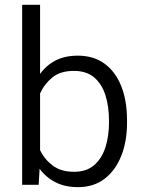

<svg xmlns="http://www.w3.org/2000/svg" viewBox="-20 -770 598 800"><path d="M509.3 -269V-258.8Q509.3 -180.7 485.1 -120.1Q460.9 -59.6 415.5 -24.9Q370.1 9.8 305.2 9.8Q251 9.8 211.2 -10.5Q171.4 -30.8 145 -66.9L141.1 0H72.3V-750H147V-461.9Q173.3 -498.5 212.2 -518.3Q251 -538.1 304.2 -538.1Q370.1 -538.1 415.8 -504.6Q461.4 -471.2 485.4 -410.6Q509.3 -350.1 509.3 -269ZM434.1 -258.8V-269Q434.1 -326.2 419.4 -372.8Q404.8 -419.4 372.8 -447Q340.8 -474.6 287.6 -474.6Q231 -474.6 197.5 -446.8Q164.1 -418.9 147 -380.9V-144.5Q165 -106.4 199.5 -80.3Q233.9 -54.2 288.6 -54.2Q339.8 -54.2 371.8 -81.5Q403.8 -108.9 418.9 -155.3Q434.1 -201.7 434.1 -258.8Z"/></svg>

Font: Vazirmatn UI Light
Style: Regular
Weight: 300
Designer: Saber Rastikerdar
Foundry: Saber Rastikerdar
Version: Version 33.003